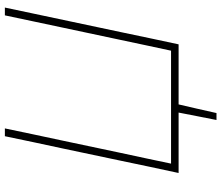

<svg xmlns="http://www.w3.org/2000/svg" viewBox="-80 -673 908 788"><g transform="rotate(-90 374.0 -279.0)"><path d="M58 0Q71 -60 83 -116.5Q94.5 -173 108.5 -238L158 -472.5Q172.5 -539.5 184.5 -596.2Q196.5 -653 209 -713H241Q228.5 -653 216.5 -596.2Q204.5 -539.5 190 -472L141.5 -242.5Q129 -184.5 118.2 -134Q107.5 -83.5 96.5 -31H560Q571.5 -83 582 -133.5Q592.5 -184 605 -242L654 -472.5Q668.5 -539.5 680.5 -597.5Q692.5 -655 705 -713H737Q724.5 -654.5 712.5 -597Q700.5 -539.5 686 -472L636.5 -238.5Q622.5 -173 611 -117Q599 -61 586 0H339.5Q330.5 38.5 321.5 77.8Q312.5 117 304 155.5H275.5Q283.5 115.5 291.2 76Q299 36.5 306 0Z"/></g></svg>

Font: Heraclito Thin
Style: Italic
Weight: 100
Italic angle: -12°
Designer: Kostas Bartsokas (font) & Cristiano Sobral (main changes)
Foundry: Kostas Bartsokas (font) & Cristiano Sobral (main changes)
Version: Version 1.00;July 8, 2020;FontCreator 13.0.0.2655 64-bit